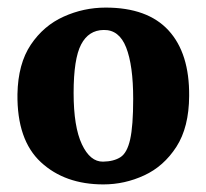

<svg xmlns="http://www.w3.org/2000/svg" viewBox="-20 -819 544 506"><path d="M252.5 -333Q151 -333 87.8 -391.5Q24.5 -450 26 -571Q27.5 -651 61.2 -701.2Q95 -751.5 147.8 -775.2Q200.5 -799 258.5 -799Q369 -799 424.2 -738.8Q479.5 -678.5 478.5 -566Q478 -483.5 444.8 -432Q411.5 -380.5 360 -356.8Q308.5 -333 252.5 -333ZM251.5 -393Q280 -393.5 297.5 -404.8Q315 -416 323 -451.5Q331 -487 331 -558.5Q331 -646.5 312.5 -693.8Q294 -741 253 -740Q213.5 -739.5 193.8 -701.8Q174 -664 174 -574Q174 -485 195.8 -438.8Q217.5 -392.5 251.5 -393Z"/></svg>

Font: Merriweather Black
Style: Regular
Weight: 900
Designer: Eben Sorkin
Foundry: Eben Sorkin
Version: Version 2.200;gftools[0.9.31]